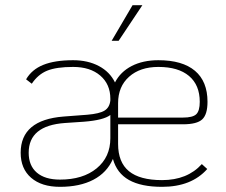

<svg xmlns="http://www.w3.org/2000/svg" viewBox="-20 -713 873 743"><path d="M761 -78 782 -59Q721 10 607 10Q526 10 479 -16.5Q432 -43 417 -98Q394 -45 341.5 -17.5Q289 10 212 10Q141 10 100.5 -25Q60 -60 60 -122Q60 -249 226 -262L318 -269Q365 -273 384.5 -285Q404 -297 407 -324V-331Q407 -387 368 -420.5Q329 -454 263 -454Q198 -454 162.5 -439.5Q127 -425 103 -389L81 -406Q103 -444 147.5 -462Q192 -480 263 -480Q320 -480 362.5 -457.5Q405 -435 425 -394Q446 -435 489.5 -457.5Q533 -480 593 -480Q686 -480 734.5 -439Q783 -398 783 -319Q783 -270 762.5 -251Q742 -232 688 -232H437V-156Q437 -85 479 -50.5Q521 -16 607 -16Q705 -16 761 -78ZM437 -258H688Q726 -258 739.5 -271Q753 -284 753 -319Q753 -384 711.5 -419Q670 -454 593 -454Q522 -454 479.5 -416Q437 -378 437 -314ZM407 -178V-268Q381 -248 305 -242L231 -237Q91 -227 91 -122Q91 -72 122.5 -45Q154 -18 212 -18Q301 -18 354 -61.5Q407 -105 407 -178ZM493 -693H531L439 -555H412Z"/></svg>

Font: KoHo ExtraLight
Style: Regular
Weight: 275
Version: Version 1.000; ttfautohint (v1.6)